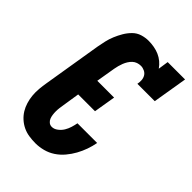

<svg xmlns="http://www.w3.org/2000/svg" viewBox="-220 -840 945 945"><g transform="rotate(45 252.5 -367.5)"><path d="M206 8Q183 8 160.5 4.5Q138 1 118.5 -8.5Q99 -18 83 -32.5Q67 -47 56 -65Q45 -83 38.5 -104.5Q32 -126 30 -148.5Q28 -171 30 -194Q32 -217 36 -240L86 -545Q90 -567 95 -589Q100 -611 109 -632.5Q118 -654 130 -674.5Q142 -695 159 -712Q176 -729 198.5 -736Q221 -743 244 -743Q263 -743 282.5 -739.5Q302 -736 319 -728.5Q336 -721 350.5 -709Q365 -697 376 -681L384 -735H505L475 -554H354Q357 -568 356 -581.5Q355 -595 348.5 -606Q342 -617 329.5 -623Q317 -629 304 -629Q292 -629 280.5 -625Q269 -621 260 -612.5Q251 -604 244.5 -593.5Q238 -583 233.5 -571.5Q229 -560 226 -548.5Q223 -537 221 -526L204 -425H321L302 -311H185L171 -221Q169 -209 167.5 -197.5Q166 -186 166 -174.5Q166 -163 167.5 -151.5Q169 -140 173 -130Q177 -120 185.5 -113Q194 -106 206 -106Q222 -106 237 -117.5Q252 -129 261 -144Q270 -159 275 -175.5Q280 -192 283 -208H420Q415 -181 406 -155.5Q397 -130 383.5 -105.5Q370 -81 351.5 -59Q333 -37 309.5 -21.5Q286 -6 259 1Q232 8 206 8Z"/></g></svg>

Font: Iosevka Slab Heavy Oblique
Style: Regular
Weight: 900
Italic angle: -9°
Monospace: yes
Designer: Belleve Invis
Foundry: Belleve Invis
Version: Version 11.1.1; ttfautohint (v1.8.3)